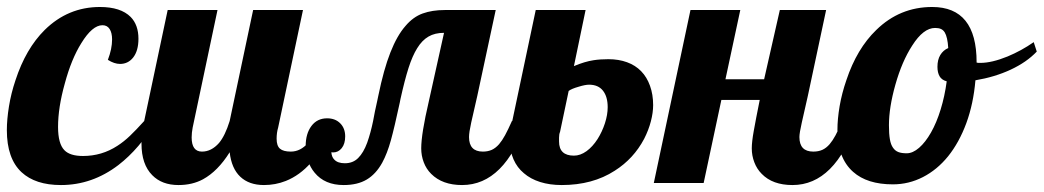

<svg xmlns="http://www.w3.org/2000/svg" viewBox="-33 -529 3017 555"><path d="M29.3 -31.2Q-13.2 -70.8 -13.2 -152.8Q-13.2 -183.6 -7.1 -221.4Q-1 -259.3 11.7 -296.9Q41.5 -388.2 96.2 -442.4Q163.6 -508.8 255.9 -508.8Q315.9 -508.8 344.7 -480Q367.2 -457 367.2 -417Q367.2 -381.8 351.6 -362.3Q336.9 -344.2 314 -344.2Q297.4 -344.2 278.8 -356Q291 -387.7 291 -415Q291 -434.1 283.9 -445.1Q276.9 -456.1 263.2 -456.1Q233.9 -456.1 202.1 -404.3Q173.3 -358.4 154.3 -287.6Q134.8 -218.3 134.8 -162.1Q134.8 -113.3 153.3 -94.7Q169.4 -78.1 207 -78.1Q261.2 -78.1 306.2 -107.4Q325.2 -119.6 342.8 -136.5Q360.4 -153.3 383.8 -179.2H418Q370.6 -99.1 309.1 -51.8Q233.4 5.9 143.1 5.9Q69.3 5.9 29.3 -31.2Z M407.2 -22.5Q376 -53.7 376 -113.8Q376 -142.1 383.8 -179.2L451.7 -500H595.7L523.9 -160.2Q521 -145 521 -131.8Q521 -90.8 550.8 -90.8Q578.1 -90.8 600.1 -115.7Q617.7 -136.7 630.9 -179.2L698.7 -500H842.8L771 -160.2Q766.6 -145.5 766.6 -127.9Q766.6 -107.4 776.4 -99.1Q786.1 -90.8 807.6 -90.8Q835.4 -90.8 857.4 -115.7Q877 -137.7 888.7 -179.2H930.7Q903.8 -103 865.7 -58.6Q833.5 -22 793 -5.9Q763.2 5.9 730 5.9Q687 5.9 661.6 -18.1Q636.2 -42 630.9 -88.9Q596.7 -34.2 553.7 -10.7Q522.9 5.9 482.9 5.9Q435.1 5.9 407.2 -22.5Z M876.5 -29.8Q863.8 -44.9 857.2 -65.2Q850.6 -85.4 850.6 -106.9Q850.6 -142.6 867.2 -164.8Q883.8 -187 912.6 -187Q936 -187 950.4 -172.6Q964.8 -158.2 964.8 -134.8Q964.8 -113.3 954.8 -100.8Q944.8 -88.4 930.2 -88.4Q926.8 -88.4 924.8 -88.9Q925.8 -75.2 933.1 -67.9Q942.9 -57.1 963.9 -57.1Q987.3 -57.1 1002.4 -72.3Q1017.6 -87.4 1028.3 -116.2Q1038.6 -145.5 1045.4 -178.7Q1050.3 -206.5 1057.1 -235.8L1060.5 -252Q1076.2 -328.6 1095.5 -377.4Q1114.7 -426.3 1139.2 -454.1Q1161.1 -480 1188.7 -490Q1216.3 -500 1252.4 -500H1399.9L1346.7 -252L1329.1 -174.8Q1322.8 -146.5 1322.8 -132.8Q1322.8 -90.8 1362.8 -90.8Q1377.4 -90.8 1388.7 -95.9Q1399.9 -101.1 1409.7 -112.3Q1418.5 -122.6 1427 -138.2Q1435.5 -153.8 1446.8 -179.2H1488.8Q1425.8 5.9 1302.7 5.9Q1245.6 5.9 1213.4 -26.4Q1199.2 -40.5 1191.9 -59.8Q1184.6 -79.1 1184.6 -100.1Q1184.6 -142.1 1206.5 -235.8L1250.5 -434.1Q1224.1 -434.1 1205.6 -423.3Q1187 -412.6 1172.9 -389.6Q1159.2 -367.7 1147.9 -332.5Q1136.7 -297.4 1124.5 -242.2L1122.6 -232.4Q1107.4 -161.6 1096.9 -123.5Q1086.4 -85.4 1071.8 -58.6Q1053.7 -25.9 1027.1 -10Q1000.5 5.9 960.4 5.9Q905.8 5.9 876.5 -29.8Z M1481.4 -28.3Q1461.9 -44.4 1451.4 -68.4Q1440.9 -92.3 1440.9 -122.1Q1440.9 -154.8 1447.8 -179.2L1515.6 -500H1659.7L1626 -337.9Q1657.2 -351.1 1683.1 -355Q1701.7 -357.9 1725.6 -357.9Q1755.4 -357.9 1779.5 -349.1Q1803.7 -340.3 1820.3 -323.2Q1836.9 -306.2 1845.9 -281Q1855 -255.9 1855 -225.1Q1855 -203.6 1848.4 -178.2Q1841.8 -152.8 1829.1 -127.9Q1798.8 -70.3 1744.1 -35.6Q1680.2 5.9 1590.8 5.9Q1556.2 5.9 1528.3 -2.9Q1500.5 -11.7 1481.4 -28.3ZM1694.3 -127Q1707.5 -147.9 1715.6 -172.6Q1723.6 -197.3 1723.6 -219.2Q1723.6 -249.5 1710 -266.8Q1696.3 -284.2 1669.9 -284.2Q1658.7 -284.2 1639.6 -278.3Q1619.1 -272.5 1610.8 -266.1L1585.9 -147.9Q1583 -141.1 1583 -131.1Q1583 -121.1 1583 -120.1Q1583 -79.1 1626 -79.1Q1644.5 -79.1 1662.4 -92Q1680.2 -105 1694.3 -127Z M2168.9 -26.4Q2154.8 -40.5 2147.5 -59.8Q2140.1 -79.1 2140.1 -100.1Q2140.1 -118.7 2145.8 -150.4Q2151.4 -182.1 2163.1 -240.2H2052.2L2001 0H1856.9L1962.9 -500H2106.9L2064 -299.8H2175.8L2221.2 -500H2355L2302.2 -252L2284.7 -174.8Q2277.8 -144.5 2277.8 -132.8Q2277.8 -90.8 2317.9 -90.8Q2333 -90.8 2344.2 -95.9Q2355.5 -101.1 2365.2 -112.3Q2374 -122.6 2382.1 -137.7Q2390.1 -152.8 2401.9 -179.2H2443.8Q2380.9 5.9 2257.8 5.9Q2200.2 5.9 2168.9 -26.4Z M2433.1 -32.2Q2387.7 -72.3 2387.7 -153.8Q2387.7 -184.6 2394 -221.9Q2400.4 -259.3 2413.6 -297.4Q2443.8 -388.2 2500 -442.4Q2567.9 -508.8 2661.6 -508.8Q2790 -508.8 2790 -349.1V-348.1Q2793 -347.2 2794.9 -347.2H2800.8Q2834 -347.2 2879.4 -365.7Q2919.4 -382.3 2955.1 -407.2L2963.9 -379.9Q2934.6 -349.1 2888.4 -327.6Q2842.3 -306.2 2786.6 -296.9Q2780.8 -229 2760.3 -173.1Q2739.7 -117.2 2707.5 -77.1Q2675.8 -38.1 2634.8 -17.1Q2593.8 3.9 2547.9 3.9Q2473.6 3.9 2433.1 -32.2ZM2658.2 -146Q2674.3 -174.3 2686 -212.4Q2697.8 -250.5 2703.6 -293.9Q2689 -297.9 2682.9 -308.6Q2676.8 -319.3 2676.8 -335.9Q2676.8 -356.4 2685.1 -370.1Q2693.4 -383.8 2708 -390.1Q2706.1 -421.9 2697.8 -435.5Q2693.4 -442.4 2686.8 -445.3Q2680.2 -448.2 2669.9 -448.2Q2636.2 -448.2 2604 -397.5Q2574.2 -351.6 2555.2 -284.2Q2536.6 -218.3 2536.6 -167Q2536.6 -142.1 2539.3 -126.5Q2542 -110.8 2548.3 -102.1Q2554.2 -93.3 2563.5 -89.6Q2572.8 -85.9 2587.9 -85.9Q2605.5 -85.9 2623.8 -101.8Q2642.1 -117.7 2658.2 -146Z"/></svg>

Font: Pattaya
Style: Regular
Weight: 400
Designer: Pablo Impallari / Thai characters Designed by Thanarat Vachiruckul and Suppakit Chalermlarp
Foundry: Pablo Impallari
Version: Version 2.000